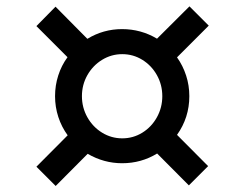

<svg xmlns="http://www.w3.org/2000/svg" viewBox="-20 -687 786 618"><path d="M549.8 -252.9 649.9 -152.3 587.9 -90.3 485.8 -192.9Q434.6 -161.6 373 -161.6Q314.5 -161.6 262.2 -191.9L159.2 -88.4L97.2 -150.4L197.8 -251.5Q178.2 -278.3 167.7 -310.5Q157.2 -342.8 157.2 -377.4Q157.2 -412.1 167.5 -444.1Q177.7 -476.1 197.3 -502.9L97.2 -603L158.7 -665.5L261.2 -562Q312.5 -593.3 373 -593.3Q433.6 -593.3 485.4 -562.5L589.8 -666.5L651.9 -604.5L549.8 -502.4Q568.8 -475.6 579.1 -443.8Q589.4 -412.1 589.4 -377.4Q589.4 -308.6 549.8 -252.9ZM502.4 -377.4Q502.4 -414.1 485.1 -445.1Q467.8 -476.1 438.2 -494.4Q408.7 -512.7 373.5 -512.7Q338.4 -512.7 308.6 -494.4Q278.8 -476.1 261.2 -445.1Q243.7 -414.1 243.7 -377.4Q243.7 -340.8 261.2 -309.6Q278.8 -278.3 308.6 -260Q338.4 -241.7 373.5 -241.7Q408.7 -241.7 438.2 -260Q467.8 -278.3 485.1 -309.6Q502.4 -340.8 502.4 -377.4Z"/></svg>

Font: Merriweather Sans
Style: Regular
Weight: 400
Designer: Eben Sorkin
Foundry: Eben Sorkin
Version: Version 1.006; ttfautohint (v1.4.1) -l 6 -r 50 -G 0 -x 11 -H